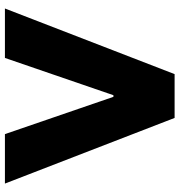

<svg xmlns="http://www.w3.org/2000/svg" viewBox="6 -754 747 800"><g transform="rotate(-90 380.0 -353.5)"><path d="M15.6 -707H221.7L377 -254.9H383.8L539.1 -707H745.1L471.7 0H289.1Z"/></g></svg>

Font: Wanted Sans Black
Style: Regular
Weight: 900
Designer: Original Design by Kil Hyung-jin and Kang Hanbin, Wanted Lab, Inc; Hangeul from Source Han Sans by Jang Soo-young and Ka
Foundry: Wanted Lab, Inc.
Version: Version 1.003